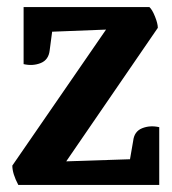

<svg xmlns="http://www.w3.org/2000/svg" viewBox="-20 -525 487 545"><path d="M47 -505H404Q412 -498 420 -478Q428 -458 428 -446L168 -67L349 -73L358 -125Q361 -152 383.5 -161Q406 -170 432 -164V0H32Q15 -32 15 -55L281 -441L128 -435L121 -382Q118 -355 95.5 -346Q73 -337 47 -343Z"/></svg>

Font: Karma
Style: Bold
Weight: 700
Designer: Joana Correia
Foundry: Indian Type Foundry
Version: Version 1.202;PS 1.0;hotconv 1.0.78;makeotf.lib2.5.61930; tt